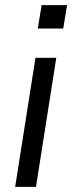

<svg xmlns="http://www.w3.org/2000/svg" viewBox="-20 -727 281 747"><path d="M127 -616 142 -707H241L226 -616ZM39 0 118 -502H199L120 0Z"/></svg>

Font: Mulish
Style: Italic
Weight: 400
Italic angle: -9°
Designer: Vernon Adams
Foundry: Vernon Adams
Version: Version 3.603; ttfautohint (v1.8.3)